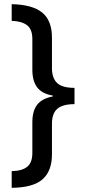

<svg xmlns="http://www.w3.org/2000/svg" viewBox="-20 -738 411 920"><path d="M36 82Q86 81 110.5 61Q135 41 135 -5V-152Q135 -206 158 -236Q181 -266 233 -276V-280Q181 -289 158 -319.5Q135 -350 135 -404V-551Q135 -599 108.5 -618Q82 -637 36 -638V-718Q135 -716 182 -678Q229 -640 229 -557V-411Q229 -364 253.5 -340.5Q278 -317 337 -317V-239Q281 -239 255 -217Q229 -195 229 -145V1Q229 82 183.5 121.5Q138 161 36 162Z"/></svg>

Font: Noto Sans Hebrew Condensed Medium
Style: Regular
Weight: 500
Width: 3
Designer: Monotype Design Team
Foundry: Monotype Imaging Inc.
Version: Version 2.004; ttfautohint (v1.8.4.7-5d5b)